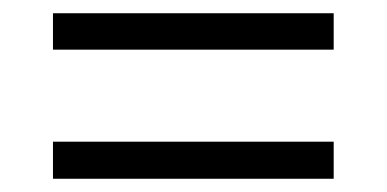

<svg xmlns="http://www.w3.org/2000/svg" viewBox="-20 -485 584 290"><path d="M484 -215H60V-271H484ZM484 -410H60V-465H484Z"/></svg>

Font: Hind Colombo Light
Style: Regular
Weight: 300
Designer: Jyotish Sonowal, Aditi Pimprikar
Foundry: Indian Type Foundry
Version: Version 1.000;PS 1.0;hotconv 1.0.86;makeotf.lib2.5.63406; tt